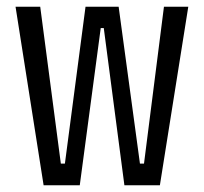

<svg xmlns="http://www.w3.org/2000/svg" viewBox="-20 -548 603 568"><path d="M109 0 26 -528H99L160 -64H172L233 -528H331L394 -64H406L465 -528H537L453 0H348L287 -465H278L216 0Z"/></svg>

Font: Bricolage Grotesque 24pt Condensed Light
Style: Regular
Weight: 300
Width: 3
Designer: Mathieu Triay
Foundry: Atelier Triay
Version: Version 1.001;gftools[0.9.33.dev8+g029e19f]